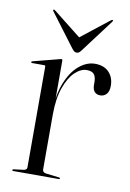

<svg xmlns="http://www.w3.org/2000/svg" viewBox="-74 -657 479 705"><g transform="rotate(10 166.0 -305.0)"><path d="M128.5 -229.5Q128.5 -299 147 -345.8Q165.5 -392.5 194 -416.2Q222.5 -440 253.5 -440Q287 -440 305.5 -420.5Q324 -401 324 -370Q324 -349.5 314.8 -339.2Q305.5 -329 291.5 -329Q278.5 -329 270.8 -336.8Q263 -344.5 262.5 -361.5V-374Q262 -394 254 -403Q246 -412 227.5 -412Q205 -412 183.2 -391.2Q161.5 -370.5 147 -329.5Q132.5 -288.5 132.5 -228.5ZM132.5 -430.5V-253V-24.5Q132.5 -19.5 135.8 -16.2Q139 -13 145 -12L195 -6Q197.5 -5.5 198.2 -4.8Q199 -4 199 -2.5Q199 -1.5 198.2 -0.8Q197.5 0 195.5 0H25Q23.5 0 22.2 -1Q21 -2 21 -3Q21 -4 22.2 -5Q23.5 -6 26.5 -6.5L62.5 -11Q69 -12 71.8 -15Q74.5 -18 74.5 -22.5V-397.5Q74.5 -399.5 73.8 -401Q73 -402.5 70 -402.5H24Q23 -402.5 22 -403.5Q21 -404.5 21 -405Q21 -407 22 -407.5Q23 -408 25 -409L121.5 -434Q125 -435 126.2 -435.2Q127.5 -435.5 128.5 -435.5Q131 -435.5 131.8 -434Q132.5 -432.5 132.5 -430.5ZM188.5 -517.5 74.5 -607.5Q72.5 -609 70.8 -609.5Q69 -610 68 -609Q67 -608.5 67.2 -607Q67.5 -605.5 69 -603L161.5 -480Q166 -474 170 -471.2Q174 -468.5 178.5 -468.5Q184 -468.5 187.8 -471.2Q191.5 -474 196 -480L288.5 -603Q290 -605.5 290.5 -607Q291 -608.5 289.5 -609Q288.5 -610 286.8 -609.5Q285 -609 283 -607.5L168.5 -517.5Z"/></g></svg>

Font: Fraunces 120pt Light
Style: Regular
Weight: 300
Version: Version 1.000;[b76b70a41]